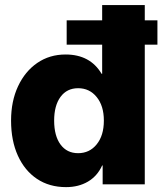

<svg xmlns="http://www.w3.org/2000/svg" viewBox="-20 -748 659 779"><path d="M248 11.2Q180.2 11.2 130.1 -22.2Q80.1 -55.7 52.5 -116.5Q24.9 -177.2 24.9 -258.8Q24.9 -337.4 53.2 -397.9Q81.5 -458.5 131.3 -492.7Q181.2 -526.9 246.1 -526.9Q345.7 -526.9 392.1 -448.7H394.5V-727.5H567.4V0H396.5V-76.7H394.5Q375 -33.7 336.9 -11.2Q298.8 11.2 248 11.2ZM296.9 -126.5Q343.3 -126.5 372.3 -162.4Q401.4 -198.2 401.4 -258.8Q401.4 -318.4 372.3 -354.2Q343.3 -390.1 296.9 -390.1Q251.5 -390.1 225.6 -355Q199.7 -319.8 199.7 -258.8Q199.7 -196.8 225.6 -161.6Q251.5 -126.5 296.9 -126.5ZM250.5 -566.9V-665.5H618.7V-566.9Z"/></svg>

Font: Inter Display Extra Bold
Style: Regular
Weight: 800
Designer: Rasmus Andersson
Foundry: rsms
Version: Version 4.000;git-4fc901f